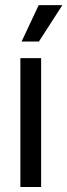

<svg xmlns="http://www.w3.org/2000/svg" viewBox="-20 -748 269 768"><path d="M61.5 -515.6H144.5V0H61.5ZM134.8 -727.5H229.5L135.7 -582H66.4Z"/></svg>

Font: Intratopia Thin
Style: Regular
Weight: 100
Designer: Rasmus Andersson
Foundry: rsms
Version: Version 3.000;Glyphs 3.2.3 (3260)